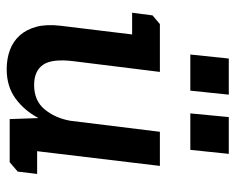

<svg xmlns="http://www.w3.org/2000/svg" viewBox="-85 -610 704 574"><g transform="rotate(90 267.0 -323.0)"><path d="M500 -82 493 -24 465 0H336L333 -86Q310 -43 274 -17Q238 9 187 9Q156 9 130 -0.5Q104 -10 86 -30Q68 -50 60 -80Q52 -110 57 -152L83 -366H18L26 -427L52 -449H195L163 -191Q155 -127 173.5 -100Q192 -73 234 -73Q281 -73 307 -104.5Q333 -136 341 -181L374 -449H476L432 -82ZM330 -655H440L428 -540H319ZM155 -655H263L251 -540H143Z"/></g></svg>

Font: Zilla Slab SemiBold
Style: Regular
Weight: 600
Designer: Typotheque.com
Foundry: Typotheque type foundry
Version: Version 1.0; 2017